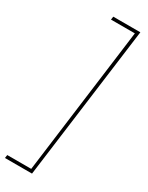

<svg xmlns="http://www.w3.org/2000/svg" viewBox="-261 -882 807 1044"><g transform="rotate(30 142.5 -360.0)"><path d="M154.8 120.1H-15.1L-12.2 100.1H138.2L257.8 -819.8H107.9L110.8 -839.8H280.8Z"/></g></svg>

Font: Cooper Hewitt
Style: Thin Italic
Weight: 702
Designer: Village Type and Design LLC
Foundry: Cooper Hewitt Smithsonian Design Museum
Version: 1.000